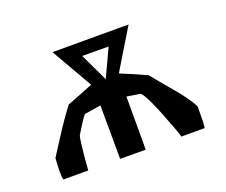

<svg xmlns="http://www.w3.org/2000/svg" viewBox="-83 -571 818 696"><g transform="rotate(-20 326.5 -223.0)"><path d="M508.8 0Q508.3 -7.8 494.1 -44.4Q440.9 -186.5 422.9 -196.3L371.6 -204.6V0.5L272.9 0L272.5 -102.5Q272 -205.1 272 -206.5L208.5 -196.3Q198.7 -186.5 165.5 -131.3Q159.2 -119.6 149.9 0H54.2Q51.3 -8.3 51.3 -29.3Q51.3 -50.3 53.7 -83Q58.1 -89.8 95.9 -148.9Q133.8 -208 165.5 -249Q216.3 -268.1 266.1 -288.6L174.8 -447.3H468.3L374.5 -292.5Q436 -267.6 474.6 -249Q497.6 -219.7 540.3 -169.7Q583 -119.6 602.1 -83Q602.1 -7.8 599.1 0ZM373 -397 271.5 -397.5 322.8 -289.1Z"/></g></svg>

Font: Panteley
Style: Regular
Weight: 500
Designer: Kalashnikov Yuriy
Foundry: Øêîëà ïàâà èìåíè ñâÿòîãî àâíîàïîñòîëüíîãî Âëàäèìèà
Version: Version 1.80 April 12, 2018